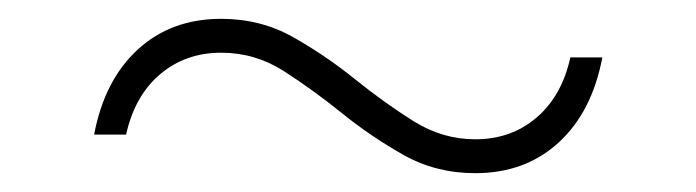

<svg xmlns="http://www.w3.org/2000/svg" viewBox="-20 -452 740 204"><path d="M485 -268Q443 -268 408.5 -287.5Q374 -307 343 -332Q312 -357 281.5 -376.5Q251 -396 215 -396Q177 -396 150 -373Q123 -350 114 -309H80Q91 -367 126.5 -399.5Q162 -432 215 -432Q257 -432 291.5 -412.5Q326 -393 357 -368Q388 -343 419 -323.5Q450 -304 485 -304Q523 -304 550 -327Q577 -350 586 -391H620Q609 -333 573.5 -300.5Q538 -268 485 -268Z"/></svg>

Font: Martian Mono Thin
Style: Regular
Weight: 100
Monospace: yes
Designer: Roman Shamin
Foundry: Evil Martians
Version: Version 1.000; ttfautohint (v1.8.4.7-5d5b)